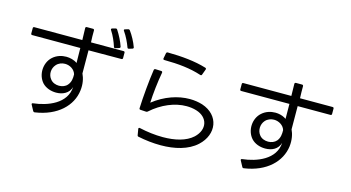

<svg xmlns="http://www.w3.org/2000/svg" viewBox="-94 -1262 3088 1687"><g transform="rotate(15 1450.0 -418.5)"><path d="M975 -722C983 -725 986 -730 983 -737C967 -782 939 -834 911 -872C907 -877 902 -879 895 -877L868 -869C859 -867 857 -860 863 -853C891 -813 915 -763 930 -721C932 -714 937 -711 945 -713ZM861 -697C869 -699 872 -705 870 -712C856 -755 829 -808 802 -849C798 -855 793 -857 786 -855L757 -847C748 -844 746 -838 751 -831C779 -789 801 -736 814 -695C816 -688 821 -685 829 -687ZM82 -621C82 -613 86 -609 94 -609H531C532 -561 533 -514 533 -473C506 -494 466 -503 433 -503C391 -503 346 -490 311 -458C247 -400 241 -290 300 -224C331 -191 379 -175 426 -175C486 -175 541 -201 559 -261C550 -108 386 -47 255 -32C246 -31 243 -25 247 -18L275 34C279 40 283 42 290 41C492 12 612 -108 629 -248C637 -309 625 -360 607 -398C607 -468 606 -538 606 -608C709 -609 809 -609 905 -609C913 -609 917 -613 917 -621V-669C917 -677 913 -681 905 -681H609C607 -718 606 -755 607 -789C607 -797 602 -801 595 -801H539C531 -801 527 -797 527 -789C528 -754 529 -718 530 -681C382 -681 234 -681 94 -681C86 -681 82 -677 82 -669ZM538 -371C539 -336 536 -301 511 -272C494 -251 465 -240 435 -240C405 -240 375 -251 357 -274C325 -311 327 -369 360 -406C381 -430 410 -440 439 -440C482 -440 526 -414 538 -371Z M1644 -711C1646 -719 1644 -724 1636 -726C1536 -757 1411 -769 1284 -770C1276 -770 1272 -766 1270 -759L1261 -711C1259 -703 1263 -698 1272 -698C1402 -697 1510 -686 1610 -653C1618 -651 1623 -653 1625 -660ZM1216 0C1217 7 1220 11 1227 12C1294 26 1365 34 1433 34C1560 34 1680 5 1758 -67C1883 -182 1859 -353 1693 -408C1657 -419 1618 -425 1577 -425C1471 -425 1353 -386 1249 -304C1252 -382 1265 -499 1281 -585C1282 -593 1278 -598 1270 -598L1217 -600C1210 -600 1205 -596 1204 -589C1189 -491 1175 -338 1171 -233C1171 -225 1175 -221 1183 -221L1234 -218C1240 -218 1245 -219 1249 -224C1344 -309 1460 -357 1566 -357C1598 -357 1628 -353 1657 -344C1766 -311 1793 -204 1704 -120C1642 -63 1543 -40 1433 -40C1363 -40 1290 -49 1219 -65C1210 -67 1205 -62 1207 -53Z M1983 -622C1983 -614 1987 -610 1995 -610H2433C2433 -562 2434 -516 2434 -474C2429 -478 2424 -481 2418 -484C2396 -496 2366 -504 2335 -504C2293 -504 2248 -491 2213 -459C2148 -401 2143 -291 2201 -226C2232 -192 2280 -176 2327 -176C2389 -176 2442 -202 2460 -263C2452 -110 2287 -48 2157 -34C2148 -33 2144 -27 2149 -19L2177 33C2180 39 2185 41 2192 40C2394 11 2513 -109 2531 -250C2538 -310 2527 -362 2509 -399C2508 -470 2508 -540 2508 -610C2610 -610 2710 -610 2806 -610C2814 -610 2818 -614 2818 -622V-670C2818 -678 2814 -682 2806 -682H2510C2508 -720 2508 -756 2508 -791C2508 -798 2504 -803 2496 -803H2441C2433 -803 2429 -798 2429 -791C2429 -756 2430 -719 2431 -682C2284 -682 2135 -682 1995 -682C1987 -682 1983 -678 1983 -670ZM2439 -373C2440 -337 2437 -302 2413 -273C2395 -252 2366 -241 2337 -241C2306 -241 2276 -252 2258 -275C2227 -312 2229 -371 2261 -407C2282 -431 2312 -441 2340 -441C2382 -441 2427 -415 2439 -373Z"/></g></svg>

Font: LINE Seed JP_OTF Regular
Style: Regular
Weight: 400
Designer: LY Corporation & Fontrix & Fontworks
Version: Version 1.002